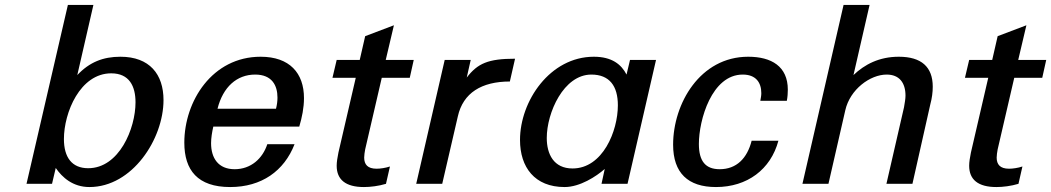

<svg xmlns="http://www.w3.org/2000/svg" viewBox="-20 -742 4243 775"><path d="M87 0H190L205 -64C231 -26 274 13 341 13C514 13 640 -181 640 -338C640 -442 584 -513 466 -513C396 -513 341 -491 292 -439L357 -722H254ZM238 -181C238 -287 303 -446 429 -446C502 -446 527 -394 527 -329C527 -223 461 -63 336 -63C270 -63 238 -107 238 -181Z M724 -166C724 -55 778 13 909 13C1036 13 1127 -52 1169 -160H1059C1040 -102 993 -59 927 -59C861 -59 832 -104 832 -164C832 -185 836 -209 841 -231H1188C1199 -268 1207 -307 1207 -346C1207 -447 1149 -513 1032 -513C837 -513 724 -334 724 -166ZM858 -303C880 -391 936 -441 1010 -441C1078 -441 1100 -397 1100 -348C1100 -334 1098 -318 1094 -303Z M1454 -139 1521 -428H1634L1650 -500H1537L1570 -640L1454 -596L1432 -500H1339L1322 -428H1416L1346 -126C1342 -106 1339 -88 1339 -73C1339 -17 1375 13 1449 13C1475 13 1508 9 1538 0L1554 -70C1536 -64 1515 -61 1500 -61C1464 -61 1450 -78 1450 -106C1450 -116 1452 -127 1454 -139Z M1660 0H1765L1828 -272C1849 -367 1924 -413 2038 -413L2059 -505C1950 -505 1908 -486 1864 -429L1880 -500H1775Z M2079 -177C2079 -67 2138 13 2259 13C2321 13 2387 -30 2421 -60L2408 0H2513L2628 -500H2523L2509 -441C2488 -482 2450 -513 2377 -513C2200 -513 2079 -334 2079 -177ZM2187 -185C2187 -287 2255 -441 2367 -441C2440 -441 2474 -395 2474 -317C2474 -213 2413 -62 2291 -62C2215 -62 2187 -120 2187 -185Z M2697 -158C2697 -44 2757 13 2870 13C2996 13 3091 -58 3122 -174H3014C2996 -103 2953 -59 2885 -59C2828 -59 2801 -91 2801 -161C2801 -258 2853 -441 2978 -441C3031 -441 3053 -409 3053 -366C3053 -356 3051 -346 3049 -335H3156C3159 -351 3160 -366 3160 -380C3160 -474 3094 -513 3000 -513C2806 -513 2697 -324 2697 -158Z M3219 0H3324L3392 -297C3411 -381 3492 -441 3559 -441C3610 -441 3635 -408 3635 -356C3635 -343 3632 -327 3629 -309L3558 0H3663L3735 -320C3742 -346 3745 -370 3745 -392C3745 -472 3699 -513 3608 -513C3529 -513 3470 -482 3425 -439L3490 -722H3385Z M4007 -139 4074 -428H4187L4203 -500H4090L4123 -640L4007 -596L3985 -500H3892L3875 -428H3969L3899 -126C3895 -106 3892 -88 3892 -73C3892 -17 3928 13 4002 13C4028 13 4061 9 4091 0L4107 -70C4089 -64 4068 -61 4053 -61C4017 -61 4003 -78 4003 -106C4003 -116 4005 -127 4007 -139Z"/></svg>

Font: Perun Medium Italic
Style: Regular
Weight: 500
Italic angle: -12°
Foundry: Copyright (c) Stefan Peev, Context Ltd, 2016
Version: Version 1.026